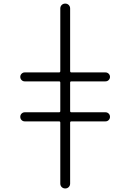

<svg xmlns="http://www.w3.org/2000/svg" viewBox="-20 -852 721 1068"><path d="M118.2 -176.8Q107.4 -176.8 100.1 -184.1Q92.8 -191.4 92.8 -202.1Q92.8 -212.9 100.1 -220.2Q107.4 -227.5 118.2 -227.5H308.6Q315.4 -227.5 315.4 -234.4V-392.6Q315.4 -399.4 308.6 -399.4H117.2Q107.4 -399.4 100.1 -406.7Q92.8 -414.1 92.8 -424.3Q92.8 -434.6 100.1 -441.9Q107.4 -449.2 117.2 -449.2H308.6Q315.4 -449.2 315.4 -457V-804.7Q315.4 -816.4 323.2 -824.2Q331.1 -832 342.8 -832Q354.5 -832 362.3 -824.2Q370.1 -816.4 370.1 -804.7V-457Q370.1 -449.2 377 -449.2H566.4Q577.1 -449.2 584.5 -441.9Q591.8 -434.6 591.8 -424.3Q591.8 -414.1 584.5 -406.7Q577.1 -399.4 566.4 -399.4H377Q370.1 -399.4 370.1 -392.6V-234.4Q370.1 -227.5 377 -227.5H566.4Q577.1 -227.5 584.5 -220.2Q591.8 -212.9 591.8 -202.1Q591.8 -191.4 584.5 -184.1Q577.1 -176.8 566.4 -176.8H377Q370.1 -176.8 370.1 -169.9V168.9Q370.1 180.7 362.3 188.5Q354.5 196.3 342.8 196.3Q331.1 196.3 323.2 188.5Q315.4 180.7 315.4 168.9V-169.9Q315.4 -176.8 308.6 -176.8Z"/></svg>

Font: Gen Jyuu Gothic P Light
Style: Regular
Weight: 200
Designer: [Source Han Sans]
Ryoko NISHIZUKA  (kana & ideographs); Paul D. Hunt (Latin, Greek & Cyrillic); Wenlong ZHANG  (bopomofo
Version: Version 1.002.20150607